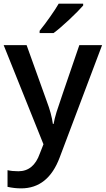

<svg xmlns="http://www.w3.org/2000/svg" viewBox="-20 -786 576 1046"><path d="M216.8 0 0 -540H125L234.9 -233.9Q260.3 -167.5 268.1 -110.8H272Q276.4 -137.2 288.1 -175.8Q296.9 -204.6 412.1 -540H536.1L305.2 71.8Q242.2 240.2 95.2 240.2Q58.1 240.2 21 231.9V141.1Q46.4 147 80.1 147Q163.1 147 196.8 50.8ZM272 -606H195.8V-618.2Q223.6 -652.3 252.9 -694.3Q282.7 -736.3 299.8 -766.1H433.1V-755.9Q409.7 -728.5 356.9 -678.7Q305.2 -630.4 272 -606Z"/></svg>

Font: Open Sans
Style: SemiBold
Weight: 600
Foundry: Ascender Corporation
Version: Version 1.10